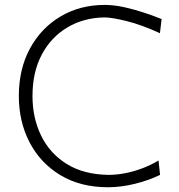

<svg xmlns="http://www.w3.org/2000/svg" viewBox="-20 -766 744 796"><path d="M428.2 10.3Q482.4 10.3 540.3 -4.2Q598.1 -18.6 643.6 -41L637.2 -100.6Q606 -82 571 -68.6Q536.1 -55.2 500 -48.1Q463.9 -41 429.7 -41Q326.7 -42.5 256.3 -86.4Q186 -130.4 150.4 -203.9Q114.7 -277.3 114.7 -367.7Q114.7 -467.3 153.3 -539.8Q191.9 -612.3 259.3 -652.3Q326.7 -692.4 412.6 -693.8Q443.4 -693.8 504.6 -678.7Q565.9 -663.6 643.1 -628.4L649.9 -687Q620.1 -699.2 580.1 -712.6Q540 -726.1 496.8 -735.8Q453.6 -745.6 414.1 -745.6Q311 -745.6 230.5 -697.5Q149.9 -649.4 104 -564.5Q58.1 -479.5 58.1 -368.2Q58.1 -261.2 102.8 -175.5Q147.5 -89.8 230.5 -39.8Q313.5 10.3 428.2 10.3Z"/></svg>

Font: Pinar FD VF
Style: Regular
Weight: 300
Designer: Amin Abedi
Version: Version 2.000